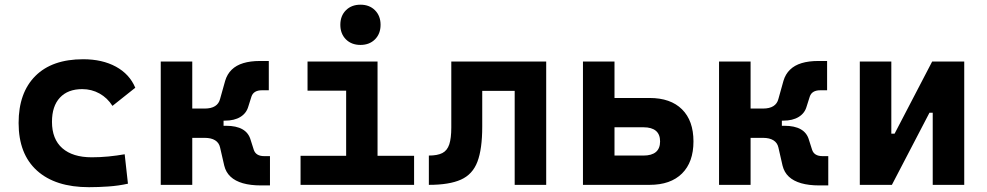

<svg xmlns="http://www.w3.org/2000/svg" viewBox="-20 -776 4142 806"><path d="M353.5 9.8Q212.4 9.8 135.3 -59.8Q58.1 -129.4 58.1 -259.8Q58.1 -386.7 128.4 -457Q198.6 -527.3 329.1 -527.3Q409.4 -527.3 466.7 -496.1Q523.9 -464.8 547.9 -407.7L452.1 -331.5Q430.8 -365.1 397.7 -383.5Q364.5 -401.9 325.2 -401.9Q264.9 -401.9 231.6 -366.2Q198.2 -330.5 198.2 -264.6Q198.2 -191.9 241.7 -153.8Q285.2 -115.7 365.2 -115.7Q400.3 -115.7 435.3 -119.1Q470.3 -122.6 503.4 -128.4L517.1 -4.9Q477.6 3.9 435.5 6.8Q393.4 9.8 353.5 9.8Z M847.7 -269.5 839.4 -320.3Q866.7 -320.3 882.8 -330.6Q898.9 -340.8 903.8 -360.4L925.3 -437Q933.6 -464.8 952.6 -483.4Q971.7 -502 1001.5 -511Q1031.2 -520 1070.8 -520H1108.4V-397H1079.1Q1062 -397 1051 -390.4Q1040 -383.8 1035.6 -370.6L1022.5 -329.1Q1014.6 -300.8 989.3 -285.2Q963.9 -269.5 923.8 -269.5ZM654.8 0V-517.6H787.1V0ZM779.8 -197.3V-320.3H918.5V-197.3ZM1075.7 2.4Q1031.7 2.4 999.5 -6.8Q967.3 -16.1 947.8 -34.4Q928.2 -52.7 921.4 -80.6L903.8 -157.2Q899.4 -176.8 883.1 -187Q866.7 -197.3 839.4 -197.3L847.7 -248H928.7Q1015.6 -248 1032.2 -188.5L1045.4 -147Q1049.8 -133.8 1060.8 -127.2Q1071.8 -120.6 1088.9 -120.6H1113.3V2.4Z M1433.1 0V-488.3H1564.9V0ZM1241.7 0V-122.1H1442.9V0ZM1555.2 0V-122.1H1718.3V0ZM1271 -395.5V-517.6H1564.9V-395.5ZM1493.2 -587.4Q1455.6 -587.4 1432.1 -610.8Q1408.7 -634.3 1408.7 -671.9Q1408.7 -709.5 1432.1 -732.9Q1455.6 -756.3 1493.2 -756.3Q1530.8 -756.3 1554.2 -732.9Q1577.6 -709.5 1577.6 -671.9Q1577.6 -634.3 1554.2 -610.8Q1530.8 -587.4 1493.2 -587.4Z M1780.3 0V-123Q1816.4 -123 1836.9 -133.5Q1857.4 -144 1866 -169.9Q1874.5 -195.8 1874.5 -241.2V-517.6H2004.4V-244.6Q2004.4 -150.4 1984.2 -97.2Q1964 -43.9 1915.1 -22Q1866.2 0 1780.3 0ZM2140.6 0V-517.6H2272.9V0ZM1899.9 -394.5V-517.6H2254.9V-394.5Z M2552.7 0V-123H2681.2Q2715.8 -123 2733.4 -137.9Q2751 -152.8 2751 -182.4Q2751 -211.9 2733.4 -226.8Q2715.8 -241.7 2681.2 -241.7H2543V-364.7H2707Q2795 -364.7 2843 -317.1Q2891.1 -269.5 2891.1 -182.3Q2891.1 -95.2 2843 -47.6Q2795 0 2707 0ZM2427.2 0V-517.6H2559.6V0Z M3191.4 -269.5 3183.1 -320.3Q3210.4 -320.3 3226.6 -330.6Q3242.7 -340.8 3247.6 -360.4L3269 -437Q3277.3 -464.8 3296.4 -483.4Q3315.4 -502 3345.2 -511Q3375 -520 3414.6 -520H3452.1V-397H3422.9Q3405.8 -397 3394.8 -390.4Q3383.8 -383.8 3379.4 -370.6L3366.2 -329.1Q3358.4 -300.8 3333 -285.2Q3307.6 -269.5 3267.6 -269.5ZM2998.5 0V-517.6H3130.9V0ZM3123.5 -197.3V-320.3H3262.2V-197.3ZM3419.4 2.4Q3375.5 2.4 3343.3 -6.8Q3311 -16.1 3291.5 -34.4Q3272 -52.7 3265.1 -80.6L3247.6 -157.2Q3243.2 -176.8 3226.8 -187Q3210.4 -197.3 3183.1 -197.3L3191.4 -248H3272.5Q3359.4 -248 3376 -188.5L3389.2 -147Q3393.6 -133.8 3404.5 -127.2Q3415.5 -120.6 3432.6 -120.6H3457V2.4Z M3686.5 0V-214.8H3735.4L3893.1 -517.6H3927.2V-302.7H3881.8L3724.1 0ZM3589.4 0V-517.6H3721.7V0ZM3895.5 0V-517.6H4027.8V0Z"/></svg>

Font: Cascadia Code PL
Style: Regular
Weight: 400
Monospace: yes
Designer: Aaron Bell
Foundry: Saja Typeworks
Version: Version 2102.003